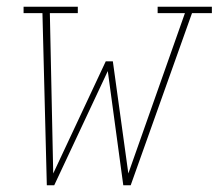

<svg xmlns="http://www.w3.org/2000/svg" viewBox="-20 -550 649 570"><path d="M119 0 106 -511H50V-530H211V-511H128L138 -35L294 -368H315L361 -35L529 -511H448V-530H609V-511H550L368 0H346L300 -339L141 0Z"/></svg>

Font: Iosevka Slab ThExObl
Style: Regular
Weight: 100
Width: 7
Italic angle: -9°
Monospace: yes
Designer: Belleve Invis
Foundry: Belleve Invis
Version: Version 11.1.1; ttfautohint (v1.8.3)